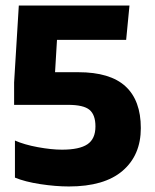

<svg xmlns="http://www.w3.org/2000/svg" viewBox="-20 -664 561 694"><path d="M34 -22V-156Q68 -141 117 -132Q166 -123 204 -123Q267 -123 296 -142.5Q325 -162 325 -207Q325 -249 303.5 -267Q282 -285 226 -285H31V-366L48 -644H448L436 -520H186L179 -403H263Q378 -403 433.5 -352Q489 -301 489 -201Q489 -103 423 -46.5Q357 10 229 10Q181 10 125.5 1.5Q70 -7 34 -22Z"/></svg>

Font: Kanit SemiBold
Style: Regular
Weight: 600
Designer: Katatrad Team
Foundry: CadsonDemak
Version: Version 1.030